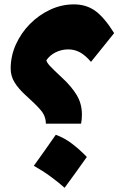

<svg xmlns="http://www.w3.org/2000/svg" viewBox="-20 -860 577 887"><path d="M507.3 -707 400.4 -574.2Q374.5 -604.5 349.4 -618.2Q324.2 -631.8 295.4 -631.8Q264.2 -631.8 236.8 -618.2Q209.5 -604.5 194.3 -581.5Q195.8 -571.8 210.2 -555.9Q224.6 -540 266.6 -501Q310.1 -460.9 334.2 -421.1Q358.4 -381.3 358.4 -330.6Q358.4 -306.2 354.5 -288.6H191.9Q191.9 -323.2 168.5 -350.8Q145 -378.4 101.1 -417.5Q65.4 -449.7 47.4 -479.2Q29.3 -508.8 29.3 -543Q29.3 -601.1 53.2 -654.3Q77.1 -707.5 118.4 -749.3Q159.7 -791 212.2 -815.4Q264.6 -839.8 321.8 -839.8Q377.9 -839.8 419.7 -810.1Q461.4 -780.3 507.3 -707ZM237.7 -237.4Q279 -222.4 315 -194.4Q351 -166.5 381.1 -134.8Q356.4 -99.9 330.9 -64.5Q305.4 -29 278.5 7.5Q247.4 -19.9 212.4 -45.4Q177.5 -70.9 136.2 -94Q189.4 -167.6 237.7 -237.4Z"/></svg>

Font: Pinar Black
Style: Regular
Weight: 900
Designer: Amin Abedi
Version: Version 3.000